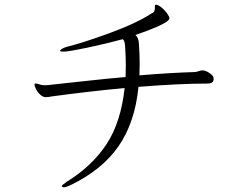

<svg xmlns="http://www.w3.org/2000/svg" viewBox="-20 -748 1040 818"><path d="M863 -392Q747 -392 570 -378Q555 -226 485 -125Q415 -24 280 41Q261 50 252 50Q247 50 244 47Q243 45 243 45Q243 41 265 26Q373 -41 434 -134Q495 -227 511 -373Q353 -358 199 -337Q193 -336 187.5 -335Q182 -334 176 -334Q163 -334 151.5 -344.5Q140 -355 133.5 -368.5Q127 -382 127 -387Q127 -392 130 -392H133Q137 -392 148.5 -388.5Q160 -385 165 -385H172Q183 -385 189 -386Q212 -388 262 -394Q302 -398 364 -405Q426 -412 515 -420Q516 -439 516 -468Q516 -507 513 -552Q511 -576 503 -581Q433 -562 352.5 -545Q272 -528 252 -528Q236 -528 236 -532Q236 -535 244 -540Q252 -545 266 -549Q329 -564 445.5 -606.5Q562 -649 626 -691Q635 -694 637.5 -700.5Q640 -707 640 -716V-721Q640 -727 641 -727Q642 -728 644 -728Q653 -728 667 -717Q681 -706 691.5 -691.5Q702 -677 702 -670Q702 -649 557 -599Q571 -587 572 -560Q575 -517 575 -476Q575 -446 574 -427Q706 -438 808 -441Q815 -441 825.5 -444.5Q836 -448 840 -448H844Q856 -448 873 -436.5Q890 -425 890 -415V-410Q890 -392 863 -392Z"/></svg>

Font: JyunsaiKaai Light
Style: Regular
Weight: 300
Designer: Fontworks Inc.
Version: Version 0.030;April 7, 2024;FontCreator 14.0.0.2901 64-bit